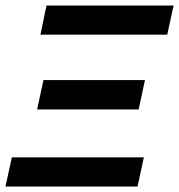

<svg xmlns="http://www.w3.org/2000/svg" viewBox="-20 -678 651 698"><path d="M0 0 23 -106H503L480 0ZM115 -280 138 -387H507L484 -280ZM127 -552 149 -658H611L588 -552Z"/></svg>

Font: Ysabeau Infant
Style: Bold Italic
Weight: 700
Italic angle: -12°
Designer: Christian Thalmann (Catharsis Fonts)
Version: Version 2.001;gftools[0.9.30]; featfreeze: ss01,ss02,lnum